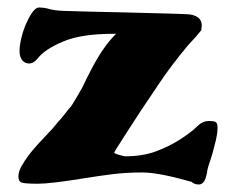

<svg xmlns="http://www.w3.org/2000/svg" viewBox="-20 -467 620 511"><path d="M284 -61Q284 -57 313 -51Q360 -51 396 -64.5Q432 -78 461 -97Q490 -116 504.5 -130.5Q519 -145 536 -145Q553 -145 556 -140.5Q559 -136 559 -126.5Q559 -117 557 -106Q555 -94 551 -80Q546 -58 538.5 -36.5Q531 -15 531 -7Q529 1 527 8Q521 24 509 24Q497 24 490 17Q402 -8 359 -8Q316 -8 280 -3.5Q244 1 207 7Q115 22 81 22Q47 22 38 19Q29 16 29 3Q29 -13 41 -31Q51 -48 66 -66Q81 -84 97.5 -101Q114 -118 121 -126L134 -142Q141 -149 148 -158Q165 -180 170 -185Q185 -209 199 -234Q211 -260 225 -286Q256 -345 289 -377Q285 -377 281 -377Q195 -377 147 -356Q99 -336 79 -310Q69 -298 57.5 -298Q46 -298 39 -307Q32 -316 32 -331Q32 -346 37 -366.5Q42 -387 50 -405Q69 -447 83.5 -447Q98 -447 111.5 -443Q125 -439 150.5 -438Q176 -437 221 -436L311 -434Q478 -430 486.5 -428.5Q495 -427 501 -424Q517 -417 517 -398Q516 -393 516 -387Q512 -382 502 -370L480 -346Q435 -292 403 -244L352 -168L319 -117Q284 -63 284 -61Z"/></svg>

Font: Miltonian Tattoo
Style: Regular
Weight: 400
Designer: Pablo Impallari
Foundry: Pablo Impallari
Version: Version 1.008